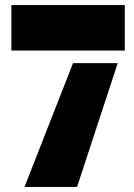

<svg xmlns="http://www.w3.org/2000/svg" viewBox="-20 -740 529 760"><path d="M474 -540H25V-720H474ZM269 -490H446L285 0H77Z"/></svg>

Font: Protest Guerrilla
Style: Regular
Weight: 400
Designer: Octavio Pardo
Foundry: Ashler Design
Version: Version 2.005; ttfautohint (v1.8.4.7-5d5b)